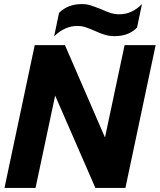

<svg xmlns="http://www.w3.org/2000/svg" viewBox="-20 -920 782 940"><path d="M269 -857Q312 -900 381 -900Q403 -900 422.5 -894Q442 -888 475 -875Q501 -863 521.5 -856.5Q542 -850 564 -850Q626 -850 675 -900L651 -785Q610 -743 541 -743Q516 -743 494 -749.5Q472 -756 444 -769Q414 -782 396.5 -787.5Q379 -793 359 -793Q297 -793 245 -742ZM150 -699H298L494 -247L590 -699H742L594 0H447L250 -452L154 0H2Z"/></svg>

Font: Prompt SemiBold
Style: Italic
Weight: 600
Italic angle: -12°
Designer: Katatrad Team
Foundry: CadsonDemak
Version: Version 1.001